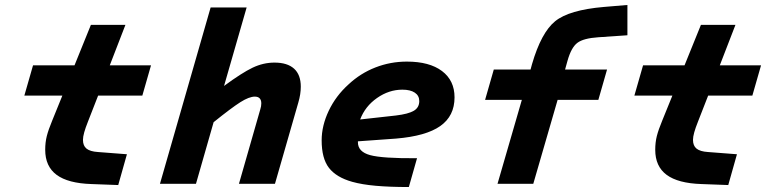

<svg xmlns="http://www.w3.org/2000/svg" viewBox="-20 -740 3110 773"><path d="M375 -355 334 -250Q324 -225 319 -207Q314 -189 314 -177Q314 -153 328.5 -141.5Q343 -130 374 -128L491 -119L456 5L348 1Q254 -2 208 -36Q162 -70 162 -137Q162 -167 168.5 -192.5Q175 -218 190 -254L231 -355H78L113 -477H280L346 -640H485L422 -477H588L553 -355Z M828 -710H973L882 -394Q954 -447 997 -467.5Q1040 -488 1085 -488Q1137 -488 1164 -463.5Q1191 -439 1191 -391Q1191 -376 1188.5 -360Q1186 -344 1181 -327L1087 0H942L1028 -300Q1030 -306 1031 -312Q1032 -318 1032 -324Q1032 -337 1025.5 -344Q1019 -351 1006 -351Q983 -351 947.5 -328.5Q912 -306 840 -248L769 0H624Z M1659 -103 1626 13Q1549 13 1493 8Q1437 3 1398 -8Q1334 -26 1304.5 -64Q1275 -102 1275 -175Q1275 -234 1303.5 -294Q1332 -354 1383 -400Q1431 -445 1491.5 -468.5Q1552 -492 1618 -492Q1709 -492 1759.5 -454Q1810 -416 1810 -348Q1810 -273 1752.5 -232.5Q1695 -192 1574 -182L1421 -171Q1421 -170 1421 -169.5Q1421 -169 1421 -167Q1421 -129 1470 -115.5Q1519 -102 1659 -103ZM1668 -333Q1668 -355 1650 -367Q1632 -379 1600 -379Q1546 -379 1498 -345.5Q1450 -312 1430 -259L1574 -275Q1624 -281 1646 -294Q1668 -307 1668 -333Z M2081 -338H1933L1968 -460H2116L2122 -482Q2159 -609 2215 -654.5Q2271 -700 2411 -712L2506 -720V-598L2389 -590Q2329 -586 2304.5 -567.5Q2280 -549 2265 -496L2255 -460H2424L2389 -338H2225L2127 0H1983Z M2831 -355 2790 -250Q2780 -225 2775 -207Q2770 -189 2770 -177Q2770 -153 2784.5 -141.5Q2799 -130 2830 -128L2947 -119L2912 5L2804 1Q2710 -2 2664 -36Q2618 -70 2618 -137Q2618 -167 2624.5 -192.5Q2631 -218 2646 -254L2687 -355H2534L2569 -477H2736L2802 -640H2941L2878 -477H3044L3009 -355Z"/></svg>

Font: Intel One Mono
Style: Bold Italic
Weight: 700
Italic angle: -16°
Monospace: yes
Designer: Fred Shallcrass
Foundry: Frere-Jones Type LLC
Version: Version 1.400;hotconv 1.1.0;makeotfexe 2.6.0;FJTRelease1.4